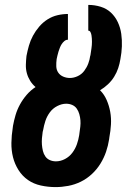

<svg xmlns="http://www.w3.org/2000/svg" viewBox="-20 -755 540 783"><path d="M207 8Q176 8 146.5 1.5Q117 -5 94 -21Q71 -37 55.5 -61.5Q40 -86 33 -114Q26 -142 26.5 -172.5Q27 -203 32 -234L33 -242Q37 -264 43.5 -286Q50 -308 61.5 -329Q73 -350 89 -368.5Q105 -387 125 -400Q112 -411 103 -425.5Q94 -440 89.5 -456.5Q85 -473 85.5 -491Q86 -509 88 -527Q92 -548 98 -569Q104 -590 114.5 -609.5Q125 -629 140 -646.5Q155 -664 174 -676Q193 -688 214.5 -693Q236 -698 257 -698V-593Q249 -593 242.5 -587.5Q236 -582 231.5 -575Q227 -568 224 -560Q221 -552 218.5 -544.5Q216 -537 214.5 -529.5Q213 -522 211 -514Q209 -499 209.5 -484.5Q210 -470 217.5 -459Q225 -448 238 -442.5Q251 -437 265 -437Q281 -437 297 -444.5Q313 -452 323.5 -466Q334 -480 340 -496Q346 -512 348 -528Q349 -529 349 -529.5Q349 -530 349 -531Q350 -538 351 -544.5Q352 -551 353 -558Q354 -565 354.5 -571.5Q355 -578 355 -585Q355 -592 354.5 -598.5Q354 -605 353 -611.5Q352 -618 349 -624Q346 -630 340 -630V-735Q366 -735 390.5 -727.5Q415 -720 432.5 -703.5Q450 -687 460.5 -664.5Q471 -642 474.5 -617Q478 -592 477 -566Q476 -540 471 -514Q468 -495 462 -477Q456 -459 445.5 -442Q435 -425 420 -411Q405 -397 388 -387Q405 -370 415 -347Q425 -324 429.5 -299Q434 -274 432.5 -247.5Q431 -221 426 -195L425 -187Q421 -161 412.5 -136Q404 -111 389.5 -87.5Q375 -64 354.5 -45Q334 -26 309.5 -14Q285 -2 258.5 3Q232 8 207 8ZM208 -97Q227 -97 245 -106.5Q263 -116 275 -132Q287 -148 293.5 -166.5Q300 -185 303 -204L304 -212Q306 -225 307.5 -238.5Q309 -252 308 -264.5Q307 -277 303.5 -289.5Q300 -302 293 -312Q286 -322 274.5 -327Q263 -332 250 -332Q232 -332 213.5 -322.5Q195 -313 183 -296.5Q171 -280 165 -261.5Q159 -243 156 -225L154 -217Q152 -204 151 -190.5Q150 -177 151 -164.5Q152 -152 155 -139.5Q158 -127 165 -117Q172 -107 183.5 -102Q195 -97 208 -97Z"/></svg>

Font: Iosevka SS04 Extrabold Oblique
Style: Regular
Weight: 800
Italic angle: -9°
Monospace: yes
Designer: Belleve Invis
Foundry: Belleve Invis
Version: Version 19.0.0; ttfautohint (v1.8.4)